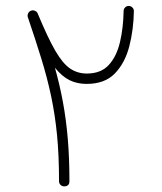

<svg xmlns="http://www.w3.org/2000/svg" viewBox="-20 -622 555 659"><path d="M200.2 17.6Q192.9 17.6 187.7 12.5Q182.6 7.3 182.6 0Q182.6 -87.9 175.8 -158.2Q168.9 -228.5 155.5 -291.7Q142.1 -355 122.1 -419.9Q102.1 -484.9 75.7 -562.5Q73.2 -569.3 76.7 -576.4Q80.1 -583.5 86.9 -585.4Q94.7 -588.4 102.5 -583.5Q107.4 -581.1 109.4 -575.7Q143.6 -493.2 169.4 -448.5Q195.3 -403.8 220.7 -386.7Q246.1 -369.6 277.8 -369.6Q326.7 -369.6 353.5 -399.2Q380.4 -428.7 391.8 -477.5Q403.3 -526.4 404.3 -584Q404.3 -591.3 409.4 -596.4Q414.6 -601.6 421.9 -601.6Q429.2 -601.6 434.3 -596.4Q439.5 -591.3 439.5 -584Q438.5 -519.5 423.6 -462.4Q408.7 -405.3 374 -369.6Q339.4 -334 277.3 -334Q244.6 -334 218.5 -346.9Q192.4 -359.9 168.5 -389.6Q185.1 -330.6 196 -271.5Q207 -212.4 212.6 -146.2Q218.3 -80.1 218.3 0Q218.3 17.6 200.2 17.6Z"/></svg>

Font: Mikhak-DS2-FD ExtraLight
Style: Regular
Weight: 200
Designer: Amin Abedi
Version: Version 3.2